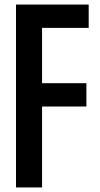

<svg xmlns="http://www.w3.org/2000/svg" viewBox="-20 -820 438 840"><path d="M50 0V-800H368V-698H164V-456H358V-354H164V0Z"/></svg>

Font: Big Shoulders Text
Style: Bold
Weight: 700
Designer: Patric King
Foundry: XO Type Co
Version: Version 1.000; ttfautohint (v1.8.2)